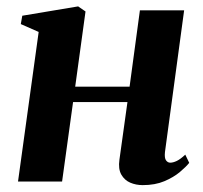

<svg xmlns="http://www.w3.org/2000/svg" viewBox="-20 -554 621 586"><path d="M483.5 -90Q481.5 -71.5 486.8 -64.5Q492 -57.5 499.5 -57.5Q508.5 -57.5 519.5 -62.8Q530.5 -68 545.5 -82L557.5 -57Q548 -45 529 -29Q510 -13 481.8 -1Q453.5 11 415.5 11Q395 11 377.5 3.5Q360 -4 350.2 -21.2Q340.5 -38.5 344.5 -66.5L369 -242.5H203L169.5 0H35L98 -456.5L43.5 -480.5L48 -506L218.5 -534.5L241 -519L209.5 -289.5H375.5L407 -522.5H542Z"/></svg>

Font: Merriweather 96pt
Style: Bold Italic
Weight: 700
Italic angle: -7.8°
Version: Version 2.101